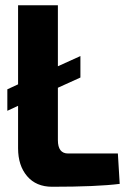

<svg xmlns="http://www.w3.org/2000/svg" viewBox="-20 -710 484 733"><path d="M430 -124 437 -8Q349 3 179 3Q118 3 83.5 -37.5Q49 -78 49 -144V-306L8 -287V-369L49 -388V-690H201V-457L287 -496V-414L201 -375V-175Q201 -124 240 -124Z"/></svg>

Font: exo2condensed_b
Style: Bold
Weight: 700
Width: 3
Designer: Natanael Gama
Version: Version 1.001;PS 001.001;hotconv 1.0.70;makeotf.lib2.5.58329